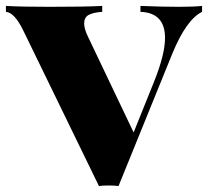

<svg xmlns="http://www.w3.org/2000/svg" viewBox="-38 -628 702 648"><path d="M644 -608V-588Q591 -562 544 -448L362 0Q351 -2 329 -2Q307 -2 296 0L41 -524Q11 -586 -18 -588V-608Q33 -605 129 -605Q250 -605 307 -608V-588Q276 -586 261 -577.5Q246 -569 246 -549Q246 -531 259 -504L413 -181L481 -350Q519 -444 519 -500Q519 -585 436 -588V-608Q511 -605 567 -605Q614 -605 644 -608Z"/></svg>

Font: Playfair Display SC Black
Style: Regular
Weight: 900
Designer: Claus Eggers Sørensen
Foundry: Claus Eggers Sørensen
Version: Version 1.200; ttfautohint (v1.6)